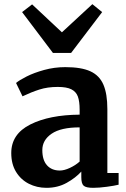

<svg xmlns="http://www.w3.org/2000/svg" viewBox="-20 -890 606 921"><path d="M362 -340V-363Q362 -404 353.5 -427Q345 -450 322.5 -461.5Q300 -473 257 -473Q208 -473 169 -460.5Q130 -448 88 -428L57 -492Q72 -505 107.5 -523Q143 -541 192 -554.5Q241 -568 293 -568Q370 -568 413.5 -548Q457 -528 476 -484Q495 -440 495 -366V-60H549V-4Q529 1 492 6Q455 11 427 11Q393 11 381.5 1Q370 -9 370 -40V-67Q343 -37 300 -13Q257 11 203 11Q157 11 118.5 -8.5Q80 -28 57 -65.5Q34 -103 34 -156Q34 -247 125.5 -293Q217 -339 362 -340ZM362 -115V-279Q272 -279 227.5 -248.5Q183 -218 183 -170Q183 -122 205.5 -97Q228 -72 267 -72Q288 -72 315 -84.5Q342 -97 362 -115ZM277 -735 423 -870 470 -832 321 -636H234L86 -832L134 -869Z"/></svg>

Font: Koeln Type Serif
Style: Bold
Weight: 700
Designer: Eben Sorkin
Foundry: Eben Sorkin
Version: Version 2.002